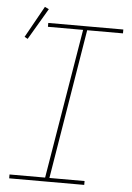

<svg xmlns="http://www.w3.org/2000/svg" viewBox="-56 -850 612 892"><g transform="rotate(5 250.0 -404.0)"><path d="M21 0V-18H187L303 -717H139V-735H489V-717H322L207 -18H371V0ZM50 -653 35 -661 117 -808 136 -799Z"/></g></svg>

Font: Iosevka SS04 Thin
Style: Italic
Weight: 100
Italic angle: -9°
Monospace: yes
Designer: Belleve Invis
Foundry: Belleve Invis
Version: Version 19.0.0; ttfautohint (v1.8.4)